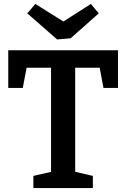

<svg xmlns="http://www.w3.org/2000/svg" viewBox="-20 -958 643 978"><path d="M150 0V-62L263 -88L240 -57V-633L265 -613H92L120 -637L96 -510H22V-702H581V-510H507L484 -633L511 -613H338L363 -633V-57L341 -88L453 -62V0ZM443 -938 483 -890 340 -763 271 -757 119 -890 160 -938 345 -822 263 -823Z"/></svg>

Font: Bitter Thin SemiBold
Style: Regular
Weight: 600
Version: Version 2.002